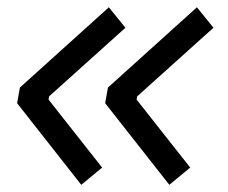

<svg xmlns="http://www.w3.org/2000/svg" viewBox="-20 -520 626 527"><path d="M203.1 -12.7 260.3 -60.1 113.3 -246.6 114.7 -255.4 324.2 -443.8 278.8 -500 34.7 -279.8 26.9 -236.8ZM444.8 -12.7 502 -60.1 355 -246.6 356.4 -255.4 565.9 -443.8 520.5 -500 276.4 -279.8 268.6 -236.8Z"/></svg>

Font: Cascadia Code PL SemiLight
Style: Italic
Weight: 350
Italic angle: -10°
Monospace: yes
Designer: Aaron Bell
Foundry: Saja Typeworks
Version: Version 2404.023